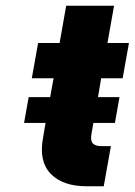

<svg xmlns="http://www.w3.org/2000/svg" viewBox="-20 -650 470 670"><path d="M80 -311H155L167 -377H91L113 -500H188L211 -630H378L355 -500H430L408 -377H333L322 -311H397L381 -221H306L299 -182Q295 -159 304 -149.5Q313 -140 334 -140H367L342 0H283Q199 0 157 -43.5Q115 -87 130 -168L139 -221H64Z"/></svg>

Font: Overused Grotesk ExtraBold
Style: Italic
Weight: 800
Italic angle: -10°
Version: Version 0.003